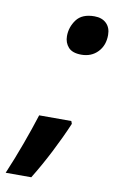

<svg xmlns="http://www.w3.org/2000/svg" viewBox="-131 -600 478 776"><g transform="rotate(10 108.0 -211.5)"><path d="M167 -392Q130 -392 113.5 -410.5Q97 -429 97 -456Q97 -493 119.5 -523.5Q142 -554 193 -554Q224 -554 242 -536.5Q260 -519 260 -489Q260 -446 234 -419Q208 -392 167 -392ZM-51 131Q-25 70 -0.5 3Q24 -64 42 -121H174L178 -110Q153 -51 120.5 12.5Q88 76 54 131Z"/></g></svg>

Font: Noto Sans SemiCondensed
Style: Bold Italic
Weight: 700
Width: 4
Italic angle: -12°
Designer: Monotype Design Team
Foundry: Monotype Imaging Inc.
Version: Version 2.013; ttfautohint (v1.8.4.7-5d5b)